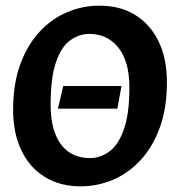

<svg xmlns="http://www.w3.org/2000/svg" viewBox="-20 -647 634 682"><path d="M185.7 -260.9 204.7 -341.6H411.5L396.8 -260.9ZM266.7 14.9Q193.5 14.9 139.5 -18.3Q85.4 -51.5 56 -112.7Q26.6 -173.8 26.6 -257.1Q26.6 -348.8 51.8 -418Q77 -487.1 120.1 -533.7Q163.2 -580.2 218.2 -603.5Q273.2 -626.9 332.8 -626.9Q407 -626.9 460.5 -593.7Q514.1 -560.5 543.5 -499.6Q572.9 -438.7 572.9 -354.9Q572.9 -263.2 547.7 -194Q522.5 -124.9 479.4 -78.3Q436.3 -31.8 381.3 -8.5Q326.3 14.9 266.7 14.9ZM298.9 -85.4Q336.3 -85.4 368.4 -108.8Q400.5 -132.3 420 -187.4Q439.6 -242.5 439.6 -336.1Q439.6 -385.9 428.7 -421.8Q417.8 -457.6 398 -480.9Q378.3 -504.1 352.8 -515.4Q327.3 -526.6 298 -526.6Q260.1 -526.6 228.4 -503.1Q196.8 -479.6 178.3 -424.5Q159.8 -369.4 159.8 -275.9Q159.8 -225 170.4 -188.8Q181.1 -152.7 199.9 -129.8Q218.6 -106.8 244.1 -96.1Q269.7 -85.4 298.9 -85.4Z"/></svg>

Font: Ancizar Sans Thin
Style: Italic
Weight: 100
Italic angle: -4°
Designer: Cesar Puertas, Viviana Monsalve, Julian Moncada, Julian Prieto, Jose Castro, Mariel Hernandez, Felipe Aragon, Sara Alarc
Version: Version 8.100